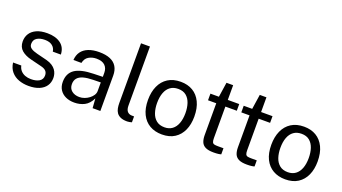

<svg xmlns="http://www.w3.org/2000/svg" viewBox="-59 -1287 3280 1840"><g transform="rotate(20 1581.0 -366.5)"><path d="M262.5 10Q208.5 10 162.2 -6.8Q116 -23.5 85.5 -59.2Q55 -95 47.5 -150.5H131.5Q138 -120 156.5 -99.8Q175 -79.5 202.2 -69.2Q229.5 -59 262 -59Q314.5 -59 346.5 -78.5Q378.5 -98 378.5 -138.5Q378.5 -167 361.8 -184.2Q345 -201.5 309.5 -209.5L202.5 -236Q140 -251 102.8 -283Q65.5 -315 65 -372.5Q65 -418 87 -452.5Q109 -487 152.8 -507Q196.5 -527 262 -527Q346.5 -527 398 -489.2Q449.5 -451.5 452 -378.5H370Q365 -415.5 337 -437.2Q309 -459 261 -459Q212 -459 180.8 -439.2Q149.5 -419.5 149.5 -378Q149.5 -350.5 171.8 -334.8Q194 -319 236.5 -308.5L340.5 -282.5Q376 -273 399.5 -257.5Q423 -242 436.5 -223Q450 -204 455.8 -183.2Q461.5 -162.5 461.5 -143.5Q461.5 -96 438 -61.8Q414.5 -27.5 370 -8.8Q325.5 10 262.5 10Z M729 10Q678.5 10 640.2 -7.8Q602 -25.5 580.2 -59Q558.5 -92.5 558.5 -140Q558.5 -226 618.5 -268Q678.5 -310 811 -313L903 -315.5V-356Q903 -403.5 874.5 -431.2Q846 -459 786.5 -459Q742 -458.5 708 -438Q674 -417.5 664.5 -371H583Q586 -421.5 611.2 -456.2Q636.5 -491 682.5 -509Q728.5 -527 791 -527Q858.5 -527 903.2 -508Q948 -489 970.2 -452Q992.5 -415 992.5 -361V0H913.5L906.5 -97Q877 -36.5 830.8 -13.2Q784.5 10 729 10ZM756.5 -56.5Q783 -56.5 808.8 -66Q834.5 -75.5 855.8 -91.8Q877 -108 890 -128.2Q903 -148.5 903 -170V-258.5L826.5 -257Q767 -256 727.5 -245Q688 -234 668 -210.5Q648 -187 648 -149Q648 -105.5 678.5 -81Q709 -56.5 756.5 -56.5Z M1267.5 6.5Q1225.5 6.5 1199.8 -5Q1174 -16.5 1160.2 -36Q1146.5 -55.5 1141.8 -80.8Q1137 -106 1137 -133V-743H1228V-142Q1228 -103 1243.2 -83.5Q1258.5 -64 1286 -62L1314 -61.5V-1.5Q1302.5 2 1290 4.2Q1277.5 6.5 1267.5 6.5Z M1622 10Q1550.5 10 1497.2 -20.8Q1444 -51.5 1414.5 -111Q1385 -170.5 1385 -256.5Q1385 -337.5 1412.5 -398.5Q1440 -459.5 1493 -493.2Q1546 -527 1622.5 -527Q1694 -527 1746.5 -495.8Q1799 -464.5 1828.2 -404Q1857.5 -343.5 1857.5 -256.5Q1857.5 -177.5 1830.5 -117.5Q1803.5 -57.5 1751.2 -23.8Q1699 10 1622 10ZM1622.5 -63Q1668.5 -63 1700.5 -86.5Q1732.5 -110 1749.2 -154Q1766 -198 1766 -258.5Q1766 -314 1751.2 -358.2Q1736.5 -402.5 1705 -428.5Q1673.5 -454.5 1622.5 -454.5Q1575.5 -454.5 1543 -431.2Q1510.5 -408 1493.8 -364Q1477 -320 1477 -258.5Q1477 -204 1491.8 -159.5Q1506.5 -115 1538.8 -89Q1571 -63 1622.5 -63Z M2147 2.5Q2093.5 2.5 2064 -12Q2034.5 -26.5 2022.8 -55Q2011 -83.5 2011 -125V-449.5H1927V-517H2013.5L2036 -667.5H2104V-517.5H2220.5V-449.5H2104V-128Q2104 -100.5 2109.8 -87.8Q2115.5 -75 2129 -71.5Q2142.5 -68 2167 -68H2223.5V-6Q2214 -2.5 2194.8 0Q2175.5 2.5 2147 2.5Z M2486.5 2.5Q2433 2.5 2403.5 -12Q2374 -26.5 2362.2 -55Q2350.5 -83.5 2350.5 -125V-449.5H2266.5V-517H2353L2375.5 -667.5H2443.5V-517.5H2560V-449.5H2443.5V-128Q2443.5 -100.5 2449.2 -87.8Q2455 -75 2468.5 -71.5Q2482 -68 2506.5 -68H2563V-6Q2553.5 -2.5 2534.2 0Q2515 2.5 2486.5 2.5Z M2879.5 10Q2808 10 2754.8 -20.8Q2701.5 -51.5 2672 -111Q2642.5 -170.5 2642.5 -256.5Q2642.5 -337.5 2670 -398.5Q2697.5 -459.5 2750.5 -493.2Q2803.5 -527 2880 -527Q2951.5 -527 3004 -495.8Q3056.5 -464.5 3085.8 -404Q3115 -343.5 3115 -256.5Q3115 -177.5 3088 -117.5Q3061 -57.5 3008.8 -23.8Q2956.5 10 2879.5 10ZM2880 -63Q2926 -63 2958 -86.5Q2990 -110 3006.8 -154Q3023.5 -198 3023.5 -258.5Q3023.5 -314 3008.8 -358.2Q2994 -402.5 2962.5 -428.5Q2931 -454.5 2880 -454.5Q2833 -454.5 2800.5 -431.2Q2768 -408 2751.2 -364Q2734.5 -320 2734.5 -258.5Q2734.5 -204 2749.2 -159.5Q2764 -115 2796.2 -89Q2828.5 -63 2880 -63Z"/></g></svg>

Font: Public Sans Thin
Style: Regular
Weight: 400
Version: Version 2.001